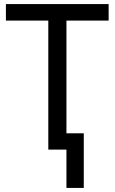

<svg xmlns="http://www.w3.org/2000/svg" viewBox="-20 -734 564 942"><path d="M306 188V0H217V-633H9V-714H513V-633H306V-80H391V188Z"/></svg>

Font: Noto Sans Display
Style: Regular
Weight: 400
Designer: Monotype Design Team
Foundry: Monotype Imaging Inc.
Version: Version 2.003